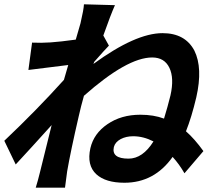

<svg xmlns="http://www.w3.org/2000/svg" viewBox="-21 -827 1041 892"><path d="M692 -170Q645 -194 598 -194Q565 -194 540 -181Q514 -167 508 -144Q496 -90 576 -90Q642 -90 692 -170ZM413 -530Q609 -673 734 -673Q839 -673 882 -592Q922 -511 891 -375Q869 -282 843 -217Q883 -182 924 -125L836 -22Q812 -64 781 -98Q696 22 557 22Q470 22 427 -17Q381 -59 399 -139Q415 -207 478 -250Q542 -294 631 -294Q693 -294 741 -276Q758 -331 771 -384Q789 -464 766 -512Q743 -560 686 -560Q570 -560 369 -382Q355 -333 345 -288Q307 -124 291 -31L281 45H145Q155 13 165 -28L219 -246Q119 -135 52 -63L-1 -173Q149 -315 276 -456L296 -525L111 -502L128 -629Q170 -627 214 -630Q259 -633 331 -643L353 -719Q368 -783 369 -807L513 -803Q493 -758 459 -662L485 -615Q467 -597 417 -540Z"/></svg>

Font: KaiGen Gothic CN Bold
Style: Bold
Weight: 700
Designer: Ryoko NISHIZUKA  (kana & ideographs); Paul D. Hunt (Latin, Greek & Cyrillic); Wenlong ZHANG  (bopomofo); Sandoll Communi
Foundry: Adobe Systems Incorporated
Version: Version 1.002.20150501